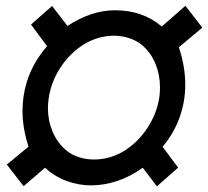

<svg xmlns="http://www.w3.org/2000/svg" viewBox="-20 -638 727 671"><path d="M602.5 -52.2 528.3 13.2 479 -51.8Q436 -21 389.9 -5.6Q343.8 9.8 298.8 9.8Q253.4 9.8 211.9 -5.9Q170.4 -21.5 137.2 -51.8L62.5 12.7L3.9 -63L79.6 -125.5Q58.6 -191.4 58.6 -250Q58.6 -301.3 73.2 -350.1Q94.7 -419.9 144.5 -476.6L88.4 -552.2L162.1 -617.2L215.8 -547.4Q299.3 -602.1 382.3 -602.1Q478.5 -602.1 545.4 -545.4L627.9 -617.7L687 -541.5L605 -472.7Q627.4 -406.7 627.4 -341.8Q627.4 -283.2 607.9 -228.3Q588.4 -173.3 548.3 -125ZM147.5 -259.8Q147.5 -216.8 163.6 -178.5Q179.7 -140.1 210 -113.8Q228.5 -97.7 254.4 -89.1Q280.3 -80.6 309.1 -80.6Q335.9 -80.6 362.8 -88.1Q389.6 -95.7 413.6 -110.4Q463.4 -141.6 496.3 -192.6Q529.3 -243.7 537.1 -300.8Q539.1 -314.9 539.1 -332.5Q539.1 -376.5 523.4 -414.8Q507.8 -453.1 477.5 -479.5Q458.5 -495.6 432.6 -504.4Q406.7 -513.2 377.9 -513.2Q351.1 -513.2 324.5 -505.6Q297.9 -498 273.9 -483.4Q223.6 -452.1 190.7 -401.1Q157.7 -350.1 149.9 -292.5Q147.5 -274.4 147.5 -259.8Z"/></svg>

Font: Mardoto Medium
Style: Italic
Weight: 500
Italic angle: -12°
Designer: Christian Robertson, Vahan Hovhannisyan
Foundry: Google
Version: Version 1.000